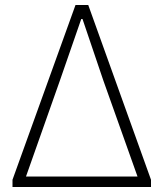

<svg xmlns="http://www.w3.org/2000/svg" viewBox="-20 -748 654 768"><path d="M30 0V-29L282 -728H333L584 -29V0ZM84 -42H530L393 -427L310 -672H305L220 -427Z"/></svg>

Font: Noto Sans TC ExtraLight
Style: Regular
Weight: 250
Designer: Ryoko NISHIZUKA  (kana, bopomofo & ideographs); Paul D. Hunt (Latin, Greek & Cyrillic); Sandoll Communications , Soo-you
Foundry: Adobe
Version: Version 2.004-H2;hotconv 1.0.118;makeotfexe 2.5.65603